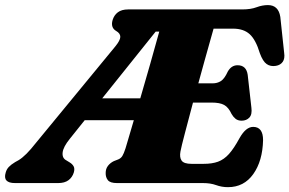

<svg xmlns="http://www.w3.org/2000/svg" viewBox="-65 -738 1166 774"><path d="M753.5 0H406.5Q379 0 369.8 -11.8Q360.5 -23.5 361 -41Q361 -57.5 370.2 -69.5Q379.5 -81.5 394 -88.5L412 -95.5Q422.5 -100 428.2 -109.2Q434 -118.5 441 -140Q443 -147 452.2 -177.8Q461.5 -208.5 474.5 -253.5H276.5L216.5 -178.5Q190 -146 187.5 -123.2Q185 -100.5 202.5 -91.5L215.5 -83.5Q226.5 -77 231.8 -67.5Q237 -58 232.5 -42.5Q226.5 -23 211 -11.5Q195.5 0 169.5 0H-4.5Q-55 0 -42 -42.5Q-38.5 -55.5 -29.5 -65Q-20.5 -74.5 -4 -84.5L9.5 -92Q24 -100.5 41.8 -118.2Q59.5 -136 79 -161L399.5 -550.5Q420 -575.5 420 -589.5Q420 -603.5 403.5 -613Q380 -626.5 389 -657.5Q395 -677 410.2 -688.5Q425.5 -700 451.5 -700H911Q946 -700 969.2 -708.8Q992.5 -717.5 1015 -717.5Q1057.5 -717.5 1065 -670L1080.5 -525Q1084 -502 1074.8 -488.8Q1065.5 -475.5 1047 -472.5Q1025.5 -469 1010 -479.8Q994.5 -490.5 982.5 -523.5Q966 -578 941.5 -600.2Q917 -622.5 874.5 -622.5H796Q791.5 -606.5 782 -572.8Q772.5 -539 760 -494.5Q747.5 -450 734.5 -402H792.5Q811 -402 825.5 -411.2Q840 -420.5 853.5 -450Q868 -475 892.5 -475Q928 -475 933.5 -436.5L948.5 -303.5Q952 -276.5 940.2 -264Q928.5 -251.5 909 -251.5Q894 -251.5 884.5 -259.2Q875 -267 868.5 -278.5Q856 -305.5 838.5 -315Q821 -324.5 788.5 -324.5H713Q695 -256.5 680.5 -201.5Q666 -146.5 662.5 -127.5Q658 -103.5 667.2 -90.5Q676.5 -77.5 707 -77.5H756Q790 -77.5 814 -86.2Q838 -95 858 -117.2Q878 -139.5 900.5 -181Q926 -226.5 955.5 -226.5Q995.5 -226.5 995.5 -173Q993.5 -89 956 -36.2Q918.5 16.5 854 16.5Q829 16.5 806.2 8.2Q783.5 0 753.5 0ZM562.5 -610.5 347 -341.5H500.5Q520 -408.5 540.5 -480.2Q561 -552 577 -610.5Z"/></svg>

Font: Fraunces 9pt S050 Black
Style: Italic
Weight: 900
Italic angle: -16°
Version: Version 1.000; ttfautohint (v1.8.3)